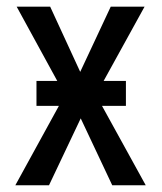

<svg xmlns="http://www.w3.org/2000/svg" viewBox="-20 -548 479 568"><path d="M352.5 -234.9H281.7L411.1 0H312L218.8 -197.8L125 0H25.4L154.3 -234.9H87.9V-308.6H149.4L29.3 -528.3H128.4L217.3 -335.4L307.6 -528.3H407.7L286.6 -308.6H352.5Z"/></svg>

Font: RobotoCondensed-Regular
Style: Regular
Weight: 400
Designer: Google
Version: Version 2.001201; 2014